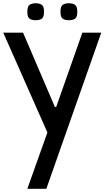

<svg xmlns="http://www.w3.org/2000/svg" viewBox="-25 -838 652 1199"><path d="M145.7 341 271 -10.7 -4.7 -634H119L317.7 -170.3H326L489.3 -634H607.3L264.3 341ZM404.7 -711.7Q382.7 -711.7 367.7 -720.5Q352.7 -729.3 352.7 -764.7Q352.7 -799.3 367.7 -808.5Q382.7 -817.7 404.7 -817.7Q427.3 -817.7 442.5 -808.5Q457.7 -799.3 457.7 -764.7Q457.7 -729.3 442.5 -720.5Q427.3 -711.7 404.7 -711.7ZM197.7 -711.7Q175.7 -711.7 160.7 -720.5Q145.7 -729.3 145.7 -764.7Q145.7 -799.3 160.7 -808.5Q175.7 -817.7 197.7 -817.7Q220 -817.7 235 -808.5Q250 -799.3 250 -764.7Q250 -729.3 235 -720.5Q220 -711.7 197.7 -711.7Z"/></svg>

Font: Matangi Light
Style: Regular
Weight: 300
Designer: Prashant Pant
Foundry: The Graphic Ant
Version: Version 3.002